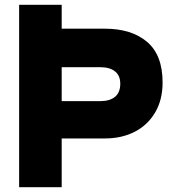

<svg xmlns="http://www.w3.org/2000/svg" viewBox="-20 -783 712 803"><path d="M60 0V-763H238V-663H419Q530 -663 595 -608Q660 -553 660 -438Q660 -366 629 -313Q598 -260 543.5 -232Q489 -204 419 -204H238V0ZM399 -360Q439 -360 461 -378Q483 -396 483 -433Q483 -467 461 -484.5Q439 -502 399 -502H238V-360Z"/></svg>

Font: Open Sauce One Black
Style: Regular
Weight: 900
Designer: Alfredo Marco Pradil
Foundry: Creative Sauce Fz LLC
Version: Version 1.477